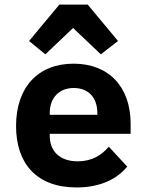

<svg xmlns="http://www.w3.org/2000/svg" viewBox="-20 -806 640 838"><path d="M313.9 12.1C425.1 12.1 495 -29.8 535.2 -78.8L454.9 -165.8C422.9 -127.8 380 -101.9 318.9 -101.9C240.1 -101.9 197.1 -147 197.1 -213.1V-221.9H550.1V-266C550.1 -426.8 454.9 -528.1 301.1 -528.1C146 -528.1 50.1 -425.1 50.1 -256C50.1 -90.9 141 12.1 313.9 12.1ZM106.9 -627.1 177.9 -568.9 299 -683.9 420.1 -568.9 495 -627.1 362.9 -785.9H239ZM197.1 -305V-312.9C197.1 -378.9 237.9 -421.9 301.8 -421.9C366.1 -421.9 404.8 -380 404.8 -312.9V-305Z"/></svg>

Font: Margiela Mono Bold
Style: Regular
Weight: 700
Designer: Mike Abbink, Paul van der Laan, Pieter van Rosmalen
Foundry: Bold Monday
Version: Version 2.003 2021